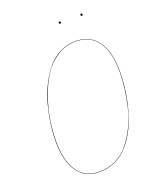

<svg xmlns="http://www.w3.org/2000/svg" viewBox="-150 -915 869 1022"><g transform="rotate(-20 285.0 -404.0)"><path d="M314.9 -811Q314.9 -805.2 309.1 -805.2Q303.2 -805.2 303.2 -811Q303.2 -816.9 309.1 -816.9Q314.9 -816.9 314.9 -811ZM432.1 -805.2Q425.8 -805.2 425.8 -811Q425.8 -816.9 432.1 -816.9Q438 -816.9 438 -811Q438 -805.2 432.1 -805.2ZM353 -689.9Q434.1 -689.9 477.5 -630.4Q521 -570.8 521 -458Q521 -418.5 516.6 -376.5Q512.2 -334.5 502.2 -288.3Q492.2 -242.2 477.1 -200Q461.9 -157.7 439 -119.4Q416 -81.1 387.7 -52.7Q359.4 -24.4 320.8 -7.8Q282.2 8.8 237.8 8.8Q157.2 8.8 114.5 -50.8Q71.8 -110.4 71.8 -222.2Q71.8 -269 78.6 -319.6Q85.4 -370.1 99.4 -423.3Q113.3 -476.6 136.5 -523.9Q159.7 -571.3 189.7 -608.6Q219.7 -646 262 -668Q304.2 -689.9 353 -689.9ZM353 -688Q294.9 -688 246.6 -656.5Q198.2 -625 167.2 -575.7Q136.2 -526.4 114.5 -463.4Q92.8 -400.4 83.5 -339.6Q74.2 -278.8 74.2 -222.2Q74.2 -110.8 116 -52Q157.7 6.8 237.8 6.8Q289.1 6.8 332.3 -15.1Q375.5 -37.1 405.5 -75Q435.5 -112.8 458.3 -159.7Q481 -206.5 493.7 -259.8Q506.3 -313 512.7 -362.3Q519 -411.6 519 -458Q519 -570.3 476.3 -629.2Q433.6 -688 353 -688Z"/></g></svg>

Font: Fira Sans Compressed Two
Style: Italic
Weight: 100
Width: 3
Italic angle: -8°
Designer: Carrois Corporate & Edenspiekermann AG
Foundry: Carrois Corporate GbR & Edenspiekermann AG
Version: Version 4.203;PS 004.203;hotconv 1.0.88;makeotf.lib2.5.64775